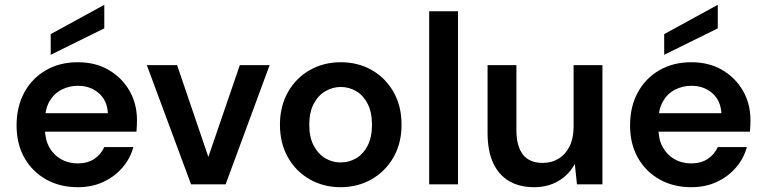

<svg xmlns="http://www.w3.org/2000/svg" viewBox="-20 -767 3186 799"><path d="M304 12Q229 12 171.5 -20.5Q114 -53 81.5 -110.5Q49 -168 49 -245Q49 -323 81 -382Q113 -441 170.5 -474.5Q228 -508 304 -508Q378 -508 433 -475.5Q488 -443 519 -389Q550 -335 550 -267Q550 -257 549.5 -245Q549 -233 548 -219H135V-296H429Q426 -349 391 -379.5Q356 -410 304 -410Q267 -410 235.5 -393.5Q204 -377 185.5 -344.5Q167 -312 167 -262V-233Q167 -187 185 -154.5Q203 -122 234 -104.5Q265 -87 303 -87Q344 -87 372 -105.5Q400 -124 414 -155H535Q522 -107 489.5 -69.5Q457 -32 410 -10Q363 12 304 12ZM191 -539V-625L414 -747V-649Z M775 0 591 -496H717L847 -114L978 -496H1102L919 0Z M1397 12Q1326 12 1268.5 -21Q1211 -54 1178 -112.5Q1145 -171 1145 -248Q1145 -325 1178.5 -384Q1212 -443 1269.5 -475.5Q1327 -508 1398 -508Q1470 -508 1527 -475.5Q1584 -443 1617.5 -384.5Q1651 -326 1651 -248Q1651 -171 1617.5 -112.5Q1584 -54 1526.5 -21Q1469 12 1397 12ZM1397 -91Q1433 -91 1462.5 -108.5Q1492 -126 1510 -161Q1528 -196 1528 -248Q1528 -300 1510 -335Q1492 -370 1462.5 -387.5Q1433 -405 1398 -405Q1364 -405 1334 -387.5Q1304 -370 1285.5 -335Q1267 -300 1267 -248Q1267 -196 1285.5 -161Q1304 -126 1333.5 -108.5Q1363 -91 1397 -91Z M1766 0V-720H1886V0Z M2202 12Q2142 12 2098.5 -13.5Q2055 -39 2032 -89.5Q2009 -140 2009 -214V-496H2129V-226Q2129 -159 2156 -124Q2183 -89 2239 -89Q2276 -89 2305 -107Q2334 -125 2350.5 -158.5Q2367 -192 2367 -240V-496H2487V0H2381L2372 -85Q2349 -41 2305 -14.5Q2261 12 2202 12Z M2857 12Q2782 12 2724.5 -20.5Q2667 -53 2634.5 -110.5Q2602 -168 2602 -245Q2602 -323 2634 -382Q2666 -441 2723.5 -474.5Q2781 -508 2857 -508Q2931 -508 2986 -475.5Q3041 -443 3072 -389Q3103 -335 3103 -267Q3103 -257 3102.5 -245Q3102 -233 3101 -219H2688V-296H2982Q2979 -349 2944 -379.5Q2909 -410 2857 -410Q2820 -410 2788.5 -393.5Q2757 -377 2738.5 -344.5Q2720 -312 2720 -262V-233Q2720 -187 2738 -154.5Q2756 -122 2787 -104.5Q2818 -87 2856 -87Q2897 -87 2925 -105.5Q2953 -124 2967 -155H3088Q3075 -107 3042.5 -69.5Q3010 -32 2963 -10Q2916 12 2857 12ZM2744 -539V-625L2967 -747V-649Z"/></svg>

Font: DM Sans 24pt SemiBold
Style: Regular
Weight: 600
Designer: Colophon Foundry, Jonny Pinhorn
Foundry: Colophon Foundry
Version: Version 4.004;gftools[0.9.30]